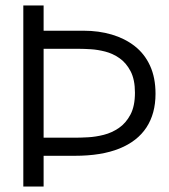

<svg xmlns="http://www.w3.org/2000/svg" viewBox="-20 -680 616 700"><path d="M97 -112V-178H254Q273 -178 301 -179.5Q329 -181 358.5 -188.5Q388 -196 413.5 -213.5Q439 -231 455.5 -262Q472 -293 472 -342Q472 -390 456 -420.5Q440 -451 415.5 -468Q391 -485 363.5 -492Q336 -499 311 -500.5Q286 -502 271 -502H97V-568H285Q340 -568 387.5 -554Q435 -540 471 -512Q507 -484 527 -440.5Q547 -397 547 -338Q547 -266 514 -215.5Q481 -165 415.5 -138.5Q350 -112 253 -112ZM65 0V-660H139V0Z"/></svg>

Font: Bricolage Grotesque 72pt Light
Style: Regular
Weight: 300
Designer: Mathieu Triay
Foundry: Atelier Triay
Version: Version 1.001;gftools[0.9.33.dev8+g029e19f]